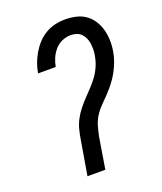

<svg xmlns="http://www.w3.org/2000/svg" viewBox="-138 -832 775 920"><g transform="rotate(-20 250.0 -371.5)"><path d="M148 0 177 -172Q181 -197 187 -222Q193 -247 205 -270.5Q217 -294 233.5 -315Q250 -336 268.5 -355.5Q287 -375 305.5 -394.5Q324 -414 339.5 -436Q355 -458 365 -482.5Q375 -507 379 -532Q382 -547 382 -562.5Q382 -578 380 -592.5Q378 -607 372 -620.5Q366 -634 356 -644Q346 -654 332 -658.5Q318 -663 302 -663Q280 -663 258.5 -653.5Q237 -644 221.5 -626Q206 -608 197 -587Q188 -566 184 -544H94Q98 -569 107 -593.5Q116 -618 129.5 -641Q143 -664 161.5 -684Q180 -704 203 -717.5Q226 -731 251.5 -737Q277 -743 302 -743Q331 -743 358 -737Q385 -731 406.5 -716Q428 -701 442.5 -678.5Q457 -656 464 -630.5Q471 -605 472 -576.5Q473 -548 468 -520Q464 -495 455 -470.5Q446 -446 433.5 -423Q421 -400 404.5 -378.5Q388 -357 369.5 -337.5Q351 -318 331.5 -298.5Q312 -279 298 -256.5Q284 -234 277 -209Q270 -184 265 -159L239 0Z"/></g></svg>

Font: Iosevka Curly Medium Oblique
Style: Regular
Weight: 500
Italic angle: -9°
Monospace: yes
Designer: Belleve Invis
Foundry: Belleve Invis
Version: Version 11.1.0; ttfautohint (v1.8.3)